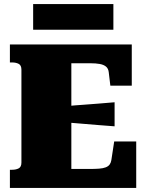

<svg xmlns="http://www.w3.org/2000/svg" viewBox="-20 -930 730 950"><path d="M654 -230V0H29V-90H40Q59 -90 72.5 -97Q86 -104 86 -126V-585Q86 -607 72.5 -614Q59 -621 40 -621H29V-710H632V-506H526L518 -573Q516 -591 504.5 -600.5Q493 -610 473.5 -613.5Q454 -617 428 -617H333V-94H421Q450 -94 470 -95.5Q490 -97 503 -102Q516 -107 522.5 -116Q529 -125 531 -138L545 -230ZM312 -405Q351 -409 390.5 -411.5Q430 -414 469 -417.5Q508 -421 547 -424V-305Q508 -308 469 -311Q430 -314 390.5 -317.5Q351 -321 312 -324ZM144 -910H541V-783H144Z"/></svg>

Font: Roboto Serif 20pt Black
Style: Regular
Weight: 900
Version: Version 1.008